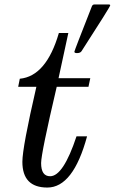

<svg xmlns="http://www.w3.org/2000/svg" viewBox="-20 -843 520 871"><path d="M194.8 7.8Q81.5 7.8 81.5 -108.9Q81.5 -174.3 145 -449.2H62.5L69.8 -485.8Q189.9 -497.1 247.1 -693.4H290L245.6 -488.3H389.6L381.3 -449.2H237.3Q166.5 -147.5 166.5 -103Q166.5 -43.5 207.5 -43.5Q267.1 -43.5 327.1 -224.6H375Q312 7.8 194.8 7.8ZM329.1 -602.1Q317.4 -602.1 317.4 -608.4Q317.4 -612.8 397 -814.9Q400.4 -822.8 408.7 -822.8H473.6Q480 -822.8 480 -818.8Q480 -812.5 349.6 -610.4Q343.8 -602.1 329.1 -602.1Z"/></svg>

Font: Munson
Style: Italic
Weight: 400
Italic angle: -12°
Designer: Paul James MIller
Foundry: High-Logic / Made with FontCreator
Version: Version 2.10;May 5, 2019;FontCreator 11.5.0.2430 64-bit